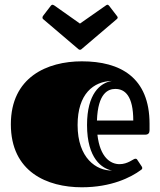

<svg xmlns="http://www.w3.org/2000/svg" viewBox="-20 -777 680 814"><path d="M487 -81C449 -81 404 -109 393 -206H595C609 -206 614 -213 614 -225V-252C614 -449 490 -517 327 -517C180 -517 26 -450 26 -250C26 -48 180 17 327 17C452 17 535 -25 577 -56C580 -58 583 -60 583 -64C583 -66 583 -68 581 -71L563 -98C560 -103 559 -104 553 -104C546 -104 522 -81 487 -81ZM391 -266C395 -383 439 -400 469 -400C510 -400 545 -370 545 -266ZM455 -54C389 -53 309 -106 309 -247C309 -379 376 -432 455 -434C404 -426 349 -379 349 -247C349 -104 413 -62 455 -54ZM319 -677 210 -754C207 -755 205 -757 203 -757C201 -757 198 -756 195 -752L162 -709C161 -707 160 -704 160 -702C160 -700 161 -697 164 -695L312 -569C314 -567 316 -566 319 -566C323 -566 324 -567 326 -569L474 -695C477 -697 479 -700 479 -702C479 -704 478 -707 476 -709L443 -752C440 -756 438 -757 435 -757C433 -757 431 -755 429 -754Z"/></svg>

Font: Fascinate Inline
Style: Regular
Weight: 900
Designer: Astigmatic (AOETI)
Foundry: Astigmatic (AOETI)
Version: Version 1.000